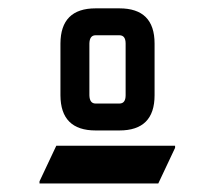

<svg xmlns="http://www.w3.org/2000/svg" viewBox="-20 -757 506 453"><path d="M205.6 -512.7Q205.6 -512.7 261.7 -512.7Q276.4 -512.7 276.4 -532.2V-654.3Q276.4 -673.8 261.7 -673.8H205.6Q191.4 -673.8 190.9 -654.3V-532.2Q191.4 -512.7 205.6 -512.7ZM205.6 -449.2Q123 -449.2 122.6 -532.2V-654.3Q123 -737.3 205.6 -737.3H261.7Q344.7 -737.3 344.7 -654.3V-532.2Q344.7 -449.2 261.7 -449.2ZM73.2 -324.2V-329.1L112.8 -413.1H393.1V-408.2L353.5 -324.2Z"/></svg>

Font: Nova Square
Style: Book
Weight: 400
Version: Version 2.000